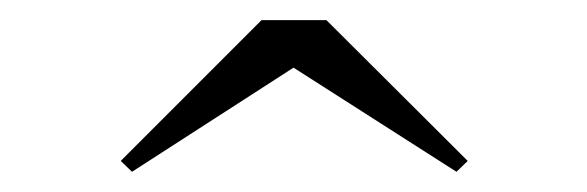

<svg xmlns="http://www.w3.org/2000/svg" viewBox="-20 -790 584 191"><path d="M272 -722.7 111.3 -619.1 100.1 -629.9 240.2 -770H304.7L445.3 -629.9L434.1 -619.1Z"/></svg>

Font: Bodoni* 11pt
Style: Regular
Weight: 400
Version: Version 2.3